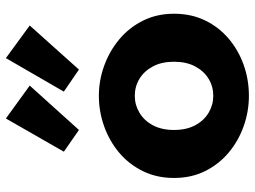

<svg xmlns="http://www.w3.org/2000/svg" viewBox="-124 -706 845 636"><g transform="rotate(-90 298.0 -388.5)"><path d="M298 14Q246 14 197 -3.5Q148 -21 109.5 -53.5Q71 -86 48.5 -131.5Q26 -177 26 -234Q26 -291 48.5 -337Q71 -383 109.5 -415.5Q148 -448 197 -465.5Q246 -483 298 -483Q349 -483 397.5 -465.5Q446 -448 485 -415.5Q524 -383 547 -337Q570 -291 570 -234Q570 -177 548 -131.5Q526 -86 488 -53.5Q450 -21 401 -3.5Q352 14 298 14ZM298 -104Q329 -104 354.5 -119.5Q380 -135 395.5 -164Q411 -193 411 -234Q411 -275 395.5 -304Q380 -333 354.5 -348.5Q329 -364 298 -364Q268 -364 242 -348.5Q216 -333 200.5 -304Q185 -275 185 -234Q185 -193 200.5 -164Q216 -135 242 -119.5Q268 -104 298 -104ZM385 -549 312 -599 423 -791 531 -712ZM185 -549 113 -599 223 -791 332 -712Z"/></g></svg>

Font: BioRhyme ExtraBold ExtraBold
Style: Regular
Weight: 800
Version: Version 1.600;gftools[0.9.33]